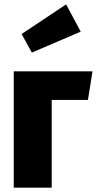

<svg xmlns="http://www.w3.org/2000/svg" viewBox="-20 -860 444 880"><path d="M217 0H43V-533H404L383 -402H217ZM283 -840 350 -715 126 -619 79 -704Z"/></svg>

Font: Fira Sans Condensed ExtraBold
Style: Regular
Weight: 800
Width: 3
Designer: Carrois Corporate & Edenspiekermann AG
Foundry: Carrois Corporate GbR & Edenspiekermann AG
Version: Version 4.203